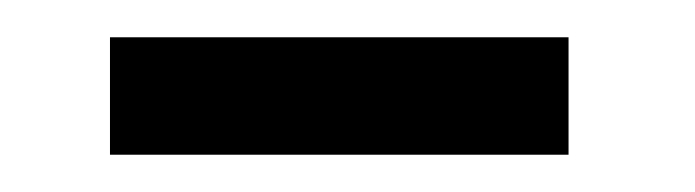

<svg xmlns="http://www.w3.org/2000/svg" viewBox="-20 -277 373 103"><path d="M285 -194V-257H39V-194Z"/></svg>

Font: STIX Math
Style: Regular
Weight: 400
Designer: MicroPress Inc., with final additions and corrections provided by Coen Hoffman, Elsevier (retired)
Version: Version 1.1.0